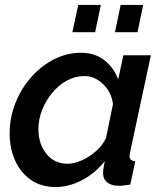

<svg xmlns="http://www.w3.org/2000/svg" viewBox="-20 -745 655 775"><path d="M205 10Q146 10 104.5 -19Q63 -48 41 -97Q19 -146 19 -206Q19 -270 42 -328.5Q65 -387 105.5 -433Q146 -479 198 -505.5Q250 -532 307 -532Q364 -532 402.5 -501Q441 -470 457 -424L478 -522H589L505 -130Q504 -125 503.5 -121.5Q503 -118 503 -115Q503 -96 526 -94L506 0Q492 2 481 3.5Q470 5 461 5Q430 5 413 -8.5Q396 -22 396 -47Q396 -62 403 -95Q364 -45 310.5 -17.5Q257 10 205 10ZM253 -84Q279 -84 309.5 -97.5Q340 -111 367 -134.5Q394 -158 408 -188L436 -325Q430 -373 396 -405.5Q362 -438 321 -438Q283 -438 249.5 -419.5Q216 -401 190.5 -370Q165 -339 150 -301Q135 -263 135 -224Q135 -165 167 -124.5Q199 -84 253 -84ZM272 -615 296 -725H387L364 -615ZM444 -615 467 -725H558L535 -615Z"/></svg>

Font: Raleway SemiBold
Style: Italic
Weight: 600
Italic angle: -12°
Designer: Matt McInerney, Pablo Impallari, Rodrigo Fuenzalida
Foundry: Matt McInerney, Pablo Impallari, Rodrigo Fuenzalida
Version: Version 4.026